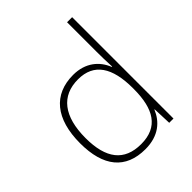

<svg xmlns="http://www.w3.org/2000/svg" viewBox="-214 -884 1018 1018"><g transform="rotate(-45 295.0 -375.0)"><path d="M281 10C382 10 437 -42 463 -105H465L469 0H501V-760H463V-544C463 -506 464 -464 466 -425H463C438 -489 381 -540 288 -540C141 -540 58 -440 58 -257C58 -83 133 10 281 10ZM284 -25C158 -25 98 -103 98 -256C98 -420 166 -505 290 -505C409 -505 463 -421 463 -266V-260C463 -111 413 -25 284 -25Z"/></g></svg>

Font: Noto Sans Gurmukhi UI ExtraLight
Style: Regular
Weight: 200
Designer: Jelle Bosma - Monotype Design Team
Foundry: Monotype Imaging Inc.
Version: Version 2.004